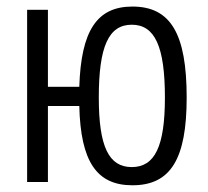

<svg xmlns="http://www.w3.org/2000/svg" viewBox="-20 -547 626 577"><path d="M377.9 9.8C492.7 9.8 541 -68.8 541 -253.9C541 -445.8 492.7 -527.3 377.9 -527.3C271.5 -527.3 223.6 -455.1 218.3 -286.1H124V-517.6H61.5V0H124V-228.5H218.3C222.2 -61.5 270.5 9.8 377.9 9.8ZM376 -44.9C306.6 -44.9 276.9 -106.9 276.9 -253.9C276.9 -407.7 306.6 -472.7 376 -472.7C445.3 -472.7 475.6 -407.7 475.6 -253.9C475.6 -106.9 445.3 -44.9 376 -44.9Z"/></svg>

Font: Cascadia Code Light
Style: Regular
Weight: 300
Monospace: yes
Designer: Aaron Bell
Foundry: Saja Typeworks
Version: Version 2404.023